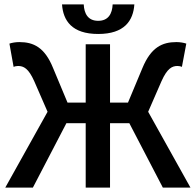

<svg xmlns="http://www.w3.org/2000/svg" viewBox="-20 -856 893 876"><path d="M130 0 283 -294H371V0H482V-294H570L723 0H849L656 -346L717 -486C743 -544 765 -555 790 -555C798 -555 806 -553 810 -551L830 -657C819 -661 801 -664 785 -664C720 -664 669 -640 630 -546L564 -388H482V-654H371V-388H288L222 -546C184 -640 133 -664 68 -664C52 -664 34 -661 23 -657L42 -551C47 -553 55 -555 62 -555C88 -555 110 -544 136 -486L197 -346L4 0ZM428 -701C548 -701 588 -762 593 -836H494C492 -793 474 -761 428 -761C382 -761 364 -793 362 -836H263C268 -762 308 -701 428 -701Z"/></svg>

Font: DAIFUKU Sans Semibold
Style: Regular
Weight: 600
Designer: Original font ‘Source Sans 3’ : Paul D. Hunt
Foundry: Daifuku
Version: Version 1.000